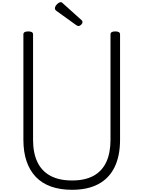

<svg xmlns="http://www.w3.org/2000/svg" viewBox="-20 -1709 1306 1748"><path d="M636 19Q528 19 445 -10.5Q362 -40 306.5 -98Q251 -156 222 -240.5Q193 -325 193 -436V-1396Q193 -1410 204 -1416.5Q215 -1423 237 -1423Q259 -1423 270 -1416.5Q281 -1410 281 -1396V-436Q281 -316 320.5 -233.5Q360 -151 439 -108.5Q518 -66 636 -66Q754 -66 831.5 -108.5Q909 -151 947.5 -233.5Q986 -316 986 -436V-1396Q986 -1410 997 -1416.5Q1008 -1423 1030 -1423Q1073 -1423 1073 -1396V-436Q1073 -289 1023 -187Q973 -85 875.5 -33Q778 19 636 19ZM693 -1472Q689 -1472 684.5 -1474.5Q680 -1477 673 -1481L495 -1609Q485 -1617 482.5 -1622Q480 -1627 480 -1634Q480 -1646 489 -1658.5Q498 -1671 510 -1680Q522 -1689 531 -1689Q540 -1689 544.5 -1686Q549 -1683 553 -1678L721 -1527Q728 -1521 729.5 -1516Q731 -1511 731 -1507Q731 -1496 719 -1484Q707 -1472 693 -1472Z"/></svg>

Font: Playwrite FR Trad
Style: Regular
Weight: 400
Designer: Veronika Burian, José Scaglione
Foundry: TypeTogether
Version: Version 1.000